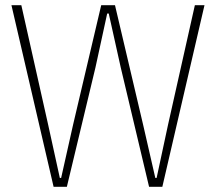

<svg xmlns="http://www.w3.org/2000/svg" viewBox="-20 -718 830 738"><path d="M186 0 24 -698H62L165 -239L210 -34H215L261 -239L369 -698H422L530 -239L577 -34H582L626 -239L729 -698H766L604 0H553L444 -459L398 -666H392L347 -459L237 0Z"/></svg>

Font: IBM Plex Sans Condensed ExtraLight
Style: Regular
Weight: 200
Width: 3
Designer: Mike Abbink, Paul van der Laan, Pieter van Rosmalen
Foundry: Bold Monday
Version: Version 1.3